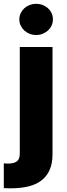

<svg xmlns="http://www.w3.org/2000/svg" viewBox="-50 -795 354 1019"><path d="M-29.8 203.5V71.7Q-24.1 72.4 -18.8 72.8Q-13.5 73.2 -8.5 73.2Q9.6 73.2 21.7 69.8Q33.7 66.4 41.2 59.8Q48.7 53.3 51.8 43.1Q55 33 55 19.2V-545.5H228.7V22.7Q228.7 73.5 212.9 108.1Q197.1 142.8 168 164.2Q138.8 185.7 97.7 195.1Q56.5 204.5 5.3 204.5Q-10.7 204.5 -29.8 203.5ZM52.6 -692.1Q52.6 -710.2 60 -725.5Q67.5 -740.8 79.7 -751.8Q92 -762.8 108.1 -768.8Q124.3 -774.9 141.7 -774.9Q159.4 -774.9 175.4 -768.8Q191.4 -762.8 203.8 -752Q216.3 -741.1 223.5 -725.9Q230.8 -710.6 230.8 -692.1Q230.8 -674 223.5 -658.7Q216.3 -643.5 203.8 -632.5Q191.4 -621.4 175.4 -615.2Q159.4 -609 141.7 -609Q124.3 -609 108.1 -615.2Q92 -621.4 79.7 -632.5Q67.5 -643.5 60 -658.7Q52.6 -674 52.6 -692.1Z"/></svg>

Font: Inter P Extra Bold
Style: Regular
Weight: 800
Designer: Rasmus Andersson
Foundry: rsms
Version: Version 3.018;git-588b23468